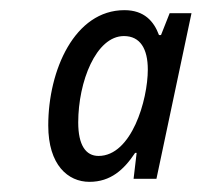

<svg xmlns="http://www.w3.org/2000/svg" viewBox="-20 -742 397 378"><path d="M174 -435C149 -435 134 -456 134 -501C134 -581 169 -671 224 -671C256 -671 271 -646 271 -605C271 -545 239 -435 174 -435ZM156 -384C198 -384 224 -408 246 -441H249L243 -390H288L357 -716H314L297 -673H293C283 -700 264 -722 225 -722C127 -722 75 -604 75 -495C75 -417 114 -384 156 -384Z"/></svg>

Font: Noto Sans Display SemiCondensed
Style: Italic
Weight: 400
Width: 4
Italic angle: -12°
Designer: Monotype Design Team
Foundry: Monotype Imaging Inc.
Version: Version 1.900